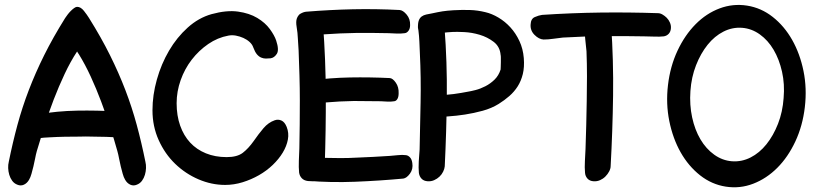

<svg xmlns="http://www.w3.org/2000/svg" viewBox="-20 -743 3341 787"><path d="M494 -214Q495 -229 492 -242Q489 -255 483.5 -264.5Q478 -274 471.5 -280Q465 -286 459 -286Q378 -291 296 -289.5Q214 -288 133 -274Q123 -272 114 -265.5Q105 -259 104 -232Q102 -204 103.5 -190.5Q105 -177 118 -176Q131 -175 144.5 -177Q158 -179 182 -180Q217 -182 246 -182.5Q275 -183 304 -183Q332 -184 359.5 -183Q387 -182 416 -182Q428 -181 448.5 -180.5Q469 -180 481 -182Q489 -184 491.5 -190.5Q494 -197 494 -214ZM51 14Q65 20 78 14Q91 8 99 -6Q105 -16 109 -30.5Q113 -45 117 -61Q121 -77 124 -93.5Q127 -110 131 -124Q145 -171 162 -225.5Q179 -280 200 -334.5Q221 -389 245 -440Q269 -491 296 -532Q298 -529 299.5 -526Q301 -523 303 -521Q329 -479 352 -429Q375 -379 394.5 -327Q414 -275 431 -223Q448 -171 461 -124Q465 -110 468 -93.5Q471 -77 475 -61Q479 -45 483 -30.5Q487 -16 493 -6Q501 8 514 14Q527 20 541 14Q554 9 562 -2Q570 -13 574 -26.5Q578 -40 578.5 -54Q579 -68 576 -80Q560 -159 540.5 -231Q521 -303 494 -373.5Q467 -444 431 -516.5Q395 -589 345 -669Q337 -682 324 -698.5Q311 -715 296 -715Q291 -715 284 -710Q277 -705 270 -698Q263 -691 257 -683Q251 -675 247 -669Q197 -589 161 -516.5Q125 -444 98 -373.5Q71 -303 51.5 -231Q32 -159 16 -80Q13 -68 13.5 -54Q14 -40 18 -26.5Q22 -13 30 -2Q38 9 51 14Z M605 -291Q605 -225 630.5 -168.5Q656 -112 698 -71.5Q740 -31 793.5 -8Q847 15 903 15Q939 15 974.5 4Q1010 -7 1041.5 -25Q1073 -43 1098 -67Q1123 -91 1139 -117.5Q1155 -144 1160 -171Q1165 -198 1155 -223Q1147 -243 1133.5 -249Q1120 -255 1106 -250Q1080 -241 1060 -217.5Q1040 -194 1020 -165Q998 -134 975 -116.5Q952 -99 909 -99Q862 -99 824 -114.5Q786 -130 759.5 -158.5Q733 -187 718.5 -228Q704 -269 704 -320Q704 -368 720.5 -414.5Q737 -461 766 -498.5Q795 -536 833.5 -562.5Q872 -589 916 -597Q931 -600 947 -597Q963 -594 977.5 -587.5Q992 -581 1003 -571Q1014 -561 1018 -549Q1025 -530 1033 -520.5Q1041 -511 1050.5 -507Q1060 -503 1069.5 -503Q1079 -503 1089 -504Q1104 -506 1114.5 -522Q1125 -538 1112 -577Q1105 -598 1086 -624Q1067 -650 1034.5 -669.5Q1002 -689 955.5 -695.5Q909 -702 847 -685Q794 -670 749.5 -630Q705 -590 673 -535.5Q641 -481 623 -417Q605 -353 605 -291Z M1614 -361Q1615 -386 1602.5 -404Q1590 -422 1578 -423Q1496 -427 1414.5 -425.5Q1333 -424 1251 -413Q1242 -411 1233 -405Q1224 -399 1223 -376Q1223 -352 1235.5 -334Q1248 -316 1261 -315Q1274 -314 1287.5 -317.5Q1301 -321 1315 -323Q1372 -328 1430 -329Q1458 -329 1485 -328.5Q1512 -328 1541 -328Q1553 -327 1568.5 -326.5Q1584 -326 1596 -328Q1604 -329 1609 -337.5Q1614 -346 1614 -361ZM1242 -1Q1282 2 1297.5 -3Q1313 -8 1316 -18Q1319 -28 1315 -40.5Q1311 -53 1311 -63Q1316 -209 1315.5 -353.5Q1315 -498 1304 -644Q1304 -650 1310 -656.5Q1316 -663 1322.5 -670Q1329 -677 1333.5 -682.5Q1338 -688 1333.5 -692Q1329 -696 1313 -697.5Q1297 -699 1263 -697Q1250 -696 1236 -694.5Q1222 -693 1212 -687Q1202 -681 1197 -668Q1192 -655 1196 -632Q1200 -609 1201 -584Q1202 -559 1204 -536Q1206 -484 1207.5 -433Q1209 -382 1209 -331Q1209 -281 1208.5 -232.5Q1208 -184 1207 -134Q1206 -111 1205 -84Q1204 -57 1206 -36Q1208 -22 1217 -12.5Q1226 -3 1242 -1ZM1661 -640Q1662 -665 1647 -683Q1632 -701 1618 -702Q1521 -707 1427 -705Q1333 -703 1235 -695Q1224 -694 1211 -686.5Q1198 -679 1197 -656Q1196 -631 1211 -613Q1226 -595 1241 -594Q1257 -593 1273.5 -596.5Q1290 -600 1305 -602Q1375 -607 1442 -608Q1474 -608 1507 -608Q1540 -608 1573 -607Q1588 -606 1606.5 -605.5Q1625 -605 1639 -607Q1648 -608 1654.5 -617Q1661 -626 1661 -640ZM1670 -75Q1668 -90 1660.5 -98Q1653 -106 1644 -107Q1629 -109 1611 -107Q1593 -105 1578 -104Q1544 -102 1511 -100Q1478 -98 1445 -97Q1410 -95 1376 -95Q1342 -95 1307 -96Q1291 -97 1274 -99.5Q1257 -102 1242 -100Q1227 -99 1215 -88Q1203 -77 1207 -52Q1210 -29 1219 -15.5Q1228 -2 1239 -2Q1335 6 1435.5 2Q1536 -2 1633 -11Q1647 -13 1660.5 -31.5Q1674 -50 1670 -75Z M1733 0Q1747 1 1759.5 -4.5Q1772 -10 1781.5 -19Q1791 -28 1796.5 -39.5Q1802 -51 1803 -61Q1810 -204 1811.5 -346Q1813 -488 1802 -631Q1802 -637 1808 -643.5Q1814 -650 1821 -656.5Q1828 -663 1832.5 -669Q1837 -675 1832.5 -679Q1828 -683 1812 -684.5Q1796 -686 1762 -684Q1749 -683 1735 -681.5Q1721 -680 1711 -674Q1701 -668 1696 -655Q1691 -642 1695 -619Q1698 -596 1699 -572Q1700 -548 1701 -525Q1706 -425 1704 -324Q1703 -276 1702 -227.5Q1701 -179 1700 -130Q1698 -108 1696.5 -81.5Q1695 -55 1697 -34Q1699 -20 1708 -10.5Q1717 -1 1733 0ZM1835 -612Q1851 -613 1882.5 -611.5Q1914 -610 1946 -600.5Q1978 -591 2003.5 -571.5Q2029 -552 2032 -518Q2033 -515 2033 -506.5Q2033 -498 2033 -488Q2033 -478 2032.5 -469Q2032 -460 2032 -458Q2024 -433 2007 -416.5Q1990 -400 1969.5 -389.5Q1949 -379 1929.5 -374Q1910 -369 1897 -367Q1872 -362 1839.5 -357.5Q1807 -353 1781 -354Q1776 -360 1773 -367.5Q1770 -375 1765 -376Q1745 -378 1738 -376.5Q1731 -375 1733 -352Q1733 -343 1735.5 -327.5Q1738 -312 1742.5 -297Q1747 -282 1753.5 -271.5Q1760 -261 1768 -262Q1787 -264 1818.5 -266Q1850 -268 1886 -273.5Q1922 -279 1958.5 -289Q1995 -299 2024 -317Q2048 -332 2068 -349.5Q2088 -367 2102 -389Q2116 -411 2123 -439.5Q2130 -468 2127 -505Q2124 -543 2109 -575Q2094 -607 2072 -631Q2050 -655 2023 -671Q1996 -687 1970 -693Q1938 -701 1906 -702Q1874 -703 1839 -701Q1824 -700 1813.5 -699Q1803 -698 1793.5 -696.5Q1784 -695 1774 -693Q1764 -691 1750 -688Q1738 -686 1727 -683.5Q1716 -681 1708.5 -675.5Q1701 -670 1697 -660Q1693 -650 1693 -632Q1694 -617 1701 -601.5Q1708 -586 1721 -585Q1729 -584 1739 -590Q1749 -596 1757 -598Q1768 -602 1777 -604.5Q1786 -607 1795 -608.5Q1804 -610 1813.5 -610.5Q1823 -611 1835 -612Z M2413 0Q2427 1 2439.5 -4.5Q2452 -10 2461.5 -19.5Q2471 -29 2477 -40.5Q2483 -52 2483 -62Q2491 -207 2493 -351Q2495 -495 2485 -641Q2484 -658 2478.5 -663.5Q2473 -669 2447 -671Q2420 -673 2399.5 -662Q2379 -651 2377 -629Q2376 -606 2379 -581Q2382 -556 2384 -533Q2386 -482 2386 -431Q2386 -380 2385 -329Q2384 -280 2383 -231Q2382 -182 2380 -132Q2379 -110 2377.5 -83Q2376 -56 2378 -35Q2379 -21 2388 -11Q2397 -1 2413 0ZM2730 -627Q2731 -639 2726 -650.5Q2721 -662 2713 -670Q2705 -678 2695.5 -683.5Q2686 -689 2677 -689Q2557 -693 2440.5 -691.5Q2324 -690 2202 -682Q2188 -680 2172 -673Q2156 -666 2155 -643Q2153 -618 2171 -600Q2189 -582 2208 -581Q2227 -581 2247.5 -584Q2268 -587 2287 -589Q2330 -591 2372 -593Q2414 -595 2457 -595Q2498 -595 2538 -595Q2578 -595 2620 -594Q2639 -594 2661.5 -593Q2684 -592 2701 -594Q2713 -596 2721 -604.5Q2729 -613 2730 -627Z M2718 -394Q2709 -318 2723.5 -246.5Q2738 -175 2770 -118.5Q2802 -62 2849.5 -24.5Q2897 13 2955 22Q3013 31 3067.5 10Q3122 -11 3166 -55Q3210 -99 3240 -163Q3270 -227 3279 -304Q3288 -381 3273.5 -452Q3259 -523 3227 -579.5Q3195 -636 3147.5 -673.5Q3100 -711 3042 -720Q2984 -729 2929.5 -708.5Q2875 -688 2831 -643.5Q2787 -599 2757 -535Q2727 -471 2718 -394ZM2810 -370Q2814 -427 2833 -475.5Q2852 -524 2880.5 -559.5Q2909 -595 2945.5 -613.5Q2982 -632 3022 -629Q3061 -626 3094.5 -602Q3128 -578 3151 -539Q3174 -500 3185.5 -449Q3197 -398 3192 -341Q3188 -284 3169 -235.5Q3150 -187 3121.5 -151.5Q3093 -116 3056.5 -97.5Q3020 -79 2980 -82Q2941 -85 2907.5 -109Q2874 -133 2851 -172Q2828 -211 2817 -262Q2806 -313 2810 -370Z"/></svg>

Font: Balpaq
Style: Regular
Weight: 400
Designer: Abay Emes
Version: Version 1.000